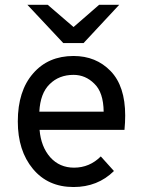

<svg xmlns="http://www.w3.org/2000/svg" viewBox="-20 -752 578 784"><path d="M321.3 -576.2Q299.8 -576.2 238.3 -576.2Q201.2 -615.2 91.8 -732.4Q112.3 -732.4 174.8 -732.4Q201.2 -710 280.3 -641.6Q306.6 -664.1 384.8 -732.4Q405.3 -732.4 466.8 -732.4Q430.7 -693.4 321.3 -576.2ZM280.3 11.7Q175.8 11.7 114.3 -62.5Q52.7 -136.7 52.7 -255.9Q52.7 -380.9 115.2 -452.1Q176.8 -523.4 280.3 -523.4Q372.1 -523.4 431.6 -461.9Q491.2 -400.4 491.2 -280.3Q491.2 -252 488.3 -221.7Q373 -221.7 141.6 -221.7Q147.5 -152.3 185.5 -109.4Q223.6 -67.4 282.2 -67.4Q345.7 -67.4 391.6 -113.3Q409.2 -93.8 445.3 -53.7Q378.9 11.7 280.3 11.7ZM140.6 -295.9Q206.1 -295.9 403.3 -295.9Q402.3 -375 365.2 -410.2Q329.1 -446.3 280.3 -446.3Q220.7 -446.3 182.6 -408.2Q144.5 -371.1 140.6 -295.9Z"/></svg>

Font: Overpass
Style: Regular
Weight: 400
Designer: Delve Withrington, Thomas Jockin
Version: Version 3.000;DELV;Overpass; ttfautohint (v1.5)